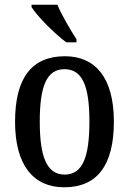

<svg xmlns="http://www.w3.org/2000/svg" viewBox="-20 -786 549 816"><path d="M262 -606H305V-619C281 -657 242 -721 224 -766H114V-756C135 -721 212 -642 262 -606ZM253 10C391 10 464 -81 464 -269C464 -456 385 -547 256 -547C116 -547 44 -456 44 -269C44 -81 124 10 253 10ZM255 -44C178 -44 149 -121 149 -269C149 -417 177 -492 254 -492C332 -492 360 -417 360 -269C360 -121 332 -44 255 -44Z"/></svg>

Font: Noto Serif Ethiopic Condensed Medium
Style: Regular
Weight: 500
Width: 3
Designer: Monotype Design Team
Foundry: Monotype Imaging Inc.
Version: Version 2.102